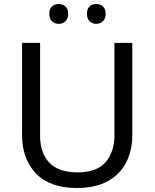

<svg xmlns="http://www.w3.org/2000/svg" viewBox="-20 -928 771 958"><path d="M640 -252Q640 -178 610 -118.5Q580 -59 518.5 -24.5Q457 10 362 10Q229 10 159.5 -62.5Q90 -135 90 -254V-714H180V-251Q180 -164 226.5 -116Q273 -68 367 -68Q464 -68 507.5 -119.5Q551 -171 551 -252V-714H640ZM226 -859Q226 -885 240 -896.5Q254 -908 273 -908Q292 -908 306 -896.5Q320 -885 320 -859Q320 -834 306 -821.5Q292 -809 273 -809Q254 -809 240 -821.5Q226 -834 226 -859ZM414 -859Q414 -885 427.5 -896.5Q441 -908 460 -908Q479 -908 493 -896.5Q507 -885 507 -859Q507 -834 493 -821.5Q479 -809 460 -809Q441 -809 427.5 -821.5Q414 -834 414 -859Z"/></svg>

Font: Noto Sans Masaram Gondi
Style: Regular
Weight: 400
Designer: Ek Type & Mukund Gokhale
Foundry: Ek Type
Version: Version 1.004; ttfautohint (v1.8.4.7-5d5b)